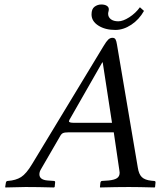

<svg xmlns="http://www.w3.org/2000/svg" viewBox="-20 -825 707 847"><path d="M307.1 -283.2H474.1L433.1 -549.8H431.2L286.1 -295.9Q284.2 -292 284.2 -290Q284.2 -283.2 307.1 -283.2ZM245.1 -224.1 161.1 -79.1Q153.8 -67.4 153.8 -56.2Q153.8 -31.7 189.9 -28.8L216.8 -26.9Q224.6 -26.9 223.1 -19L221.2 0L217.8 2Q147.5 0 92.8 0Q76.2 0 3.9 2L2.9 0L5.9 -19Q7.3 -26.9 15.1 -26.9Q49.8 -29.3 73 -43.9Q96.2 -58.6 122.1 -102.1L437 -622.1Q449.2 -642.6 457.5 -650.4Q465.8 -658.2 476.1 -658.2Q485.8 -658.2 489.7 -651.1Q493.7 -644 496.1 -627.9L587.9 -85.9Q592.3 -56.6 605.7 -43.7Q619.1 -30.8 647.9 -27.8L658.2 -26.9Q667.5 -26.9 666 -19L664.1 0L662.1 2Q591.8 0 548.8 0Q494.1 0 421.9 2L420.9 0L422.9 -19Q424.3 -26.9 431.2 -26.9L459 -28.8Q484.4 -31.2 496.1 -39.1Q507.8 -46.9 507.8 -63Q507.8 -68.8 506.8 -71.8L481.9 -241.2H282.2Q265.1 -241.2 257.8 -237.8Q250.5 -234.4 245.1 -224.1ZM597.2 -793 615.2 -776.9Q593.8 -738.8 559.1 -715.8Q524.4 -692.9 488.8 -692.9Q443.8 -692.9 413.8 -712.2Q383.8 -731.4 383.8 -761.2Q383.8 -785.6 397.2 -795.4Q410.6 -805.2 426.8 -805.2Q441.9 -805.2 450.9 -799.6Q460 -793.9 460 -784.2Q460 -779.3 458.5 -773.9Q457 -768.6 457 -764.2Q457 -749.5 469 -740.2Q481 -731 502 -731Q522.5 -731 550.3 -748.8Q578.1 -766.6 597.2 -793Z"/></svg>

Font: Common Serif Medium
Style: Italic
Weight: 500
Italic angle: -12°
Designer: Philipp H. Poll, Khaled Hosny
Foundry: Stefan Peev, Context Ltd.
Version: Version 1.026